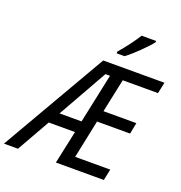

<svg xmlns="http://www.w3.org/2000/svg" viewBox="-223 -1085 1153 1223"><g transform="rotate(20 353.0 -473.0)"><path d="M417 -798V-786H470C517 -820 598 -900 626 -937V-946H528C501 -902 456 -842 417 -798ZM-61 0H34L161 -224H339L291 0H616L632 -76H394L448 -335H672L687 -411H464L512 -638H751L767 -714H352ZM206 -302 395 -637H426L355 -302Z"/></g></svg>

Font: Noto Sans SemiCondensed
Style: Italic
Weight: 400
Width: 4
Italic angle: -12°
Designer: Monotype Design Team
Foundry: Monotype Imaging Inc.
Version: Version 2.013